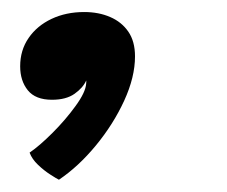

<svg xmlns="http://www.w3.org/2000/svg" viewBox="-20 -169 374 316"><path d="M77 126.8Q73 124.9 62.8 118.3Q52.6 111.8 42.7 102.4Q32.8 93.1 28.7 82.2Q45 71.1 66.5 49.6Q88 28.1 104.4 5.4Q120.9 -17.2 121.8 -31.3Q122.2 -34.9 121.9 -36.5Q116.7 -24.6 102.8 -14.7Q88.9 -4.8 65.6 -4.8Q38.4 -4.8 25.8 -20.4Q13.2 -36 13.2 -59.9Q13.2 -86.4 27.1 -106.5Q40.9 -126.6 64.8 -137.9Q88.7 -149.2 118.6 -149.2Q142.4 -149.2 161.3 -141Q180.2 -132.9 191.2 -116.9Q202.2 -100.9 202.2 -76.2Q202.2 -42.1 184.4 -3.3Q166.5 35.6 137.9 70.3Q109.2 105.1 77 126.8Z"/></svg>

Font: Grandstander Thin
Style: Italic
Weight: 100
Italic angle: -15°
Designer: Tyler Finck
Foundry: Etcetera Type Co
Version: Version 1.200